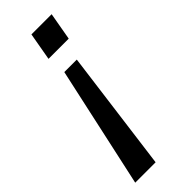

<svg xmlns="http://www.w3.org/2000/svg" viewBox="-230 -552 739 739"><g transform="rotate(-45 139.5 -183.0)"><path d="M10 160 118 -334H186L121 160ZM111 -413 131 -526H241L221 -413Z"/></g></svg>

Font: Archivo SemiExpanded
Style: Italic
Weight: 400
Width: 6
Italic angle: -10°
Designer: Hector Gatti
Foundry: Omnibus-Type
Version: Version 2.001